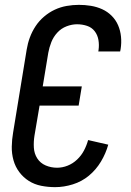

<svg xmlns="http://www.w3.org/2000/svg" viewBox="-20 -763 540 791"><path d="M207 8Q178 8 150 2.5Q122 -3 99 -17.5Q76 -32 59.5 -54Q43 -76 35.5 -103Q28 -130 28.5 -159Q29 -188 34 -217L90 -559Q94 -584 103 -608.5Q112 -633 126.5 -655Q141 -677 161.5 -694.5Q182 -712 205.5 -723Q229 -734 254.5 -738.5Q280 -743 305 -743Q330 -743 354.5 -739Q379 -735 401 -725Q423 -715 440 -698Q457 -681 466.5 -659Q476 -637 478.5 -612Q481 -587 477 -561L475 -551H385L386 -557Q389 -578 385.5 -598.5Q382 -619 370 -634.5Q358 -650 338.5 -656.5Q319 -663 297 -663Q276 -663 254 -654.5Q232 -646 216 -628.5Q200 -611 191.5 -589.5Q183 -568 179 -546L156 -407H317L304 -328H143L122 -204Q118 -179 119.5 -154.5Q121 -130 133.5 -110.5Q146 -91 168 -81.5Q190 -72 215 -72Q237 -72 258.5 -80.5Q280 -89 297.5 -105.5Q315 -122 326 -143Q337 -164 343 -186L426 -167Q416 -131 396 -97.5Q376 -64 346.5 -39.5Q317 -15 280 -3.5Q243 8 207 8Z"/></svg>

Font: Iosevka Term Curly Medium
Style: Italic
Weight: 500
Italic angle: -9°
Designer: Belleve Invis
Foundry: Belleve Invis
Version: Version 32.3.0